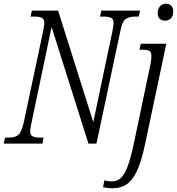

<svg xmlns="http://www.w3.org/2000/svg" viewBox="-39 -771 950 1031"><path d="M-19 0 -12 -32H7Q40 -32 58 -45.5Q76 -59 88 -111L193 -605Q195 -619 197 -629.5Q199 -640 199 -647Q199 -669 185.5 -675.5Q172 -682 145 -682H125L132 -714H273L462 -115L565 -605Q567 -618 569 -629Q571 -640 571 -647Q571 -669 557 -675.5Q543 -682 517 -682H498L505 -714H713L706 -682H687Q654 -682 635.5 -668.5Q617 -655 607 -603L479 0H436L238 -626L130 -111Q123 -79 123 -67Q123 -45 137 -38.5Q151 -32 176 -32H195L189 0ZM847 -660Q830 -660 819 -669.5Q808 -679 808 -700Q808 -724 820.5 -737.5Q833 -751 852 -751Q868 -751 879.5 -741Q891 -731 891 -711Q891 -683 878 -671.5Q865 -660 847 -660ZM566 240Q549 240 536 238Q523 236 514 234L522 197Q530 200 541 201.5Q552 203 562 203Q590 203 610 184.5Q630 166 646 123.5Q662 81 678 8L769 -426Q774 -451 774 -469Q774 -492 763 -498Q752 -504 725 -504H710L717 -536H854L739 8Q719 101 694.5 151Q670 201 638.5 220.5Q607 240 566 240Z"/></svg>

Font: Noto Serif Condensed Light
Style: Italic
Weight: 300
Width: 3
Italic angle: -12°
Designer: Monotype Design Team
Foundry: Monotype Imaging Inc.
Version: Version 2.014; ttfautohint (v1.8.4.7-5d5b)